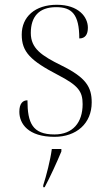

<svg xmlns="http://www.w3.org/2000/svg" viewBox="-20 -563 455 804"><path d="M208 10C300 10 364 -46 364 -134C364 -198 341 -238 237 -289C154 -330 109 -360 109 -425C109 -493 143 -533 215 -533C280 -533 312 -504 312 -402C337 -402 348 -419 348 -447C348 -492 309 -543 218 -543C127 -543 71 -493 71 -418C71 -345 108 -309 223 -249C308 -205 326 -180 326 -127C326 -50 285 0 208 0C116 0 95 -48 95 -143C75 -143 61 -129 61 -95C61 -45 98 10 208 10ZM161 213V221H167C190 178 219 115 237 71V61H197C191 107 174 173 161 213Z"/></svg>

Font: Noto Serif Display ExtraLight
Style: Regular
Weight: 200
Designer: Monotype Design Team
Foundry: Monotype Imaging Inc.
Version: Version 2.009